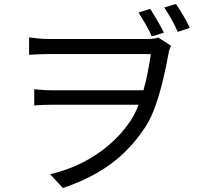

<svg xmlns="http://www.w3.org/2000/svg" viewBox="-20 -879 1040 970"><path d="M739 -834Q756 -808 775 -775Q794 -742 808 -714L747 -695Q734 -725 715.5 -757Q697 -789 680 -816ZM869 -859Q886 -834 905.5 -801Q925 -768 939 -738L878 -718Q864 -750 846 -782Q828 -814 810 -841ZM127 -690Q143 -688 171 -685Q199 -682 230 -682Q247 -682 285.5 -682Q324 -682 375 -682Q426 -682 481 -682Q536 -682 585.5 -682Q635 -682 671 -682Q707 -682 719 -682Q737 -682 752.5 -683.5Q768 -685 780 -689L844 -648Q842 -641 838 -632.5Q834 -624 832 -612Q821 -549 804.5 -479.5Q788 -410 766 -346.5Q744 -283 714 -237Q668 -166 608.5 -108.5Q549 -51 473 -7Q397 37 298 71L233 1Q320 -19 394.5 -56.5Q469 -94 530.5 -146.5Q592 -199 637 -265Q658 -296 675 -337Q692 -378 705 -424Q718 -470 727 -516.5Q736 -563 742 -606Q727 -606 688 -606Q649 -606 597 -606Q545 -606 488.5 -606Q432 -606 379 -606Q326 -606 286.5 -606Q247 -606 230 -606Q206 -606 180 -605Q154 -604 127 -602ZM728 -350Q711 -350 673 -350Q635 -350 586 -350Q537 -350 484.5 -350Q432 -350 383.5 -350Q335 -350 298 -350Q261 -350 244 -350Q219 -350 197.5 -349Q176 -348 153 -346V-428Q173 -426 195.5 -424.5Q218 -423 242 -423Q259 -423 297 -423Q335 -423 385 -423Q435 -423 489 -423Q543 -423 592.5 -423Q642 -423 680 -423Q718 -423 735 -423Z"/></svg>

Font: Noto Sans SC Thin
Style: Regular
Weight: 400
Version: Version 2.004-H2;hotconv 1.0.118;makeotfexe 2.5.65603